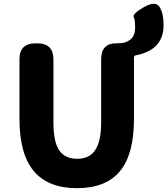

<svg xmlns="http://www.w3.org/2000/svg" viewBox="-20 -972 877 1006"><path d="M82 -350V-661Q82 -745 166 -745H176Q260 -745 260 -661V-331Q260 -228 290.5 -184Q321 -140 384 -140Q447 -140 477 -183Q510 -229 510 -331V-661Q510 -745 589 -745Q594 -745 615 -746Q636 -747 658 -761Q688 -780 688 -828Q688 -867 680.5 -883Q673 -899 733 -934Q793 -969 815 -937Q837 -905 837 -840Q837 -710 691 -682Q682 -680 682 -670V-350Q682 -163 608 -74.5Q534 14 383.5 14Q233 14 157.5 -75Q82 -164 82 -350Z"/></svg>

Font: Resource Han Rounded TW Heavy
Style: Regular
Weight: 900
Designer: Cyano Hao (round all glyphs); Ryoko NISHIZUKA 西塚涼子 (kana, bopomofo & ideographs); Paul D. Hunt (Latin, Greek & Cyrillic)
Foundry: Cyano Hao
Version: 0.990